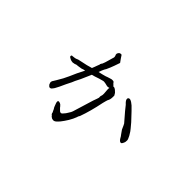

<svg xmlns="http://www.w3.org/2000/svg" viewBox="-87 -824 1173 1173"><g transform="rotate(45 500.0 -237.5)"><path d="M740 -240Q690 -297 690 -298Q670 -324 666 -328Q656 -337 651.5 -343.5Q647 -350 646 -355Q645 -360 647 -365Q649 -368 653 -369.5Q657 -371 662 -370Q669 -368 677 -363Q686 -357 694 -350Q704 -340 718 -326Q756 -286 765 -276Q795 -241 801 -232Q818 -207 824 -190Q828 -180 825 -165Q823 -158 818 -149Q814 -143 811 -142Q805 -141 799.5 -145Q794 -149 789 -157Q779 -175 776 -177Q758 -202 757 -204Q742 -238 740 -240ZM330 -297Q318 -292 312 -292Q303 -290 293 -289Q276 -288 275 -286Q269 -283 265 -283Q262 -283 259 -282Q257 -281 256 -281Q252 -281 246 -282Q239 -283 233 -286Q227 -289 222 -292Q217 -296 217 -299Q216 -304 221 -308Q221 -308 227 -308L234 -309Q242 -310 243 -310Q248 -311 252 -312Q256 -313 259 -315Q263 -317 267 -318Q317 -328 327 -331Q328 -332 359 -340H361Q364 -348 367 -355Q372 -370 374 -374Q381 -391 380 -391Q379 -393 381 -395Q382 -398 383 -399Q385 -401 385 -402Q385 -405 388 -405V-407Q394 -421 399 -440Q404 -459 409 -475Q412 -482 411 -487Q410 -494 409 -496Q407 -499 407 -499Q407 -501 407 -501Q406 -502 406 -503Q407 -505 406 -507Q406 -508 407 -512Q410 -519 416 -524Q423 -528 432 -526Q440 -515 446 -505Q454 -494 461 -484Q447 -442 439 -423Q432 -405 428 -398Q421 -388 415 -373Q413 -367 407 -352L433 -358L448 -362Q457 -364 466 -368Q476 -371 485 -374Q495 -377 496 -377Q500 -377 502 -377Q513 -378 517 -371Q518 -368 525 -362Q530 -358 533 -353Q538 -355 544 -352Q554 -348 568 -333L577 -318Q578 -289 572 -277Q567 -269 564 -256Q561 -246 559 -237Q541 -148 517 -82Q510 -72 508 -62Q507 -58 499 -41Q493 -29 486 -17Q479 -5 471 6Q464 17 457 25Q448 36 439 44Q427 55 415 52Q411 51 407 50Q401 47 401 46Q400 44 397 43Q395 42 394 39Q393 37 391 36Q388 34 387 33Q384 28 384 26Q384 23 383 20Q382 19 380 15Q378 10 374 2Q367 -8 365 -15Q362 -24 359 -31Q356 -38 356 -45Q356 -54 365 -53Q375 -52 382 -46Q392 -36 395 -31Q397 -29 398.5 -27.5Q400 -26 402 -24L408 -18Q412 -13 419 -12Q421 -11 423 -12Q425 -13 427 -14Q428 -15 429 -16Q430 -17 431 -17Q433 -20 434 -21Q445 -32 452 -45Q464 -63 466 -71Q468 -76 507 -205Q511 -218 516 -230Q520 -242 520 -243Q519 -254 520 -256Q525 -269 524 -282Q523 -295 522 -308Q520 -323 523 -330Q522 -329 520 -329Q507 -326 503 -328Q485 -333 472 -334Q467 -334 457 -331Q448 -328 439 -326Q431 -324 424 -321Q411 -316 390 -311L361 -245L344 -211L336 -192Q334 -188 319 -158Q305 -129 301 -119Q293 -104 292 -102Q288 -93 283 -87Q277 -79 275 -77Q271 -74 267 -73Q262 -73 258 -75Q252 -80 249 -84Q246 -90 244.5 -95.5Q243 -101 244 -104Q245 -112 249 -116Q251 -118 260 -134Q278 -165 282 -172Q298 -205 299 -207Q302 -213 319 -252Q331 -278 343 -300Q336 -299 330 -297Z"/></g></svg>

Font: ToneOZ-Tsuipita-TC
Style: Tsuipita-TC
Weight: 400
Designer: :Jeffrey Xuan (Chih-Lin Hsuan)  :
Foundry: jeffreyx@gmail.com, cjkFonts.io
Version: Version 0.24071